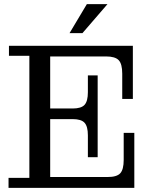

<svg xmlns="http://www.w3.org/2000/svg" viewBox="-20 -902 729 922"><path d="M314 -743 397 -882H496L376 -743ZM21 0V-48H121V-634H23V-682H618V-427H567V-548Q567 -595 550 -613Q533 -631 489 -631H221V-381H329Q370 -381 386 -398.5Q402 -416 402 -459V-540H449V-147H402V-252Q402 -295 386 -312.5Q370 -330 329 -330H221V-52H497Q541 -52 557.5 -70Q574 -88 574 -134V-264H625V0Z"/></svg>

Font: Montagu Slab 144pt
Style: Regular
Weight: 400
Designer: Florian Karsten
Foundry: Florian Karsten
Version: Version 1.000; ttfautohint (v1.8.3)